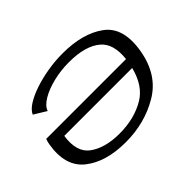

<svg xmlns="http://www.w3.org/2000/svg" viewBox="-129 -951 1225 1225"><g transform="rotate(-45 483.0 -339.0)"><path d="M409.5 5Q230 5 127.2 -77.2Q24.5 -159.5 55 -333.5Q59 -354.5 65 -369.5H785Q799 -495 734.5 -550.5Q662.5 -613 513.5 -613Q439 -613 371 -596.2Q303 -579.5 255.8 -551.2Q208.5 -523 197.5 -488.5L113.5 -539.5Q126 -569 166.8 -594.8Q207.5 -620.5 266 -640Q324.5 -659.5 391.5 -670.5Q458.5 -681.5 524 -681.5Q706 -681.5 812.5 -603.2Q919 -525 886 -336.5Q854 -156.5 717.5 -75.8Q581 5 409.5 5ZM772.5 -301.5H160Q140.5 -171.5 213.5 -118Q289.5 -62 420 -62Q555.5 -62 654 -121.5Q741 -174.5 772.5 -301.5Z"/></g></svg>

Font: Anybody UltraExpanded Regular
Style: Italic
Weight: 400
Width: 9
Italic angle: -10°
Designer: Tyler Finck
Foundry: Etcetera Type Company
Version: Version 1.010; ttfautohint (v1.8.3) -l 8 -r 50 -G 200 -x 14 